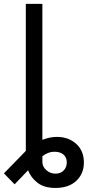

<svg xmlns="http://www.w3.org/2000/svg" viewBox="-54 -747 445 972"><path d="M227.3 204.5Q169.4 204.5 135.8 178.3Q102.3 152 88.1 115.1L19.9 186.1L-34.1 130.7L76.7 17V-727.3H160.5V-39.1Q197.8 -54 234.4 -54Q293 -54 331.9 -18.6Q370.7 16.7 370.7 75.3Q370.7 132.8 332 168.7Q293.3 204.5 227.3 204.5ZM227.3 132.1Q252.8 132.1 268.5 115.9Q284.1 99.8 284.1 75.3Q284.1 49.7 267.4 35.5Q250.7 21.3 223 21.3Q204.2 21.3 188.9 27.5Q173.7 33.7 160.5 43.7V72.4Q160.5 96.9 180.6 114.5Q200.6 132.1 227.3 132.1Z"/></svg>

Font: Linik Sans
Style: Regular
Weight: 400
Designer: Rasmus Andersson (font), Marc Monis (original base), Kil Hyung-jin (Pretendard portions), Cristiano Sobral (main changes
Foundry: rsms
Version: Version 3.018;May 31, 2022;FontCreator 14.0.0.2814 64-bit; t